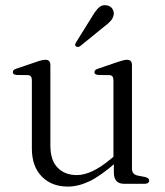

<svg xmlns="http://www.w3.org/2000/svg" viewBox="-20 -695 625 726"><path d="M410.5 -44V-84.5L409 -88.5V-391.5Q409 -401.5 405.2 -406Q401.5 -410.5 393 -411L351.5 -411.5Q343.5 -412.5 340.2 -415Q337 -417.5 337 -422Q337 -426.5 340.5 -430Q344 -433.5 353 -436L426 -461Q438.5 -465 446.5 -467Q454.5 -469 460 -469Q469.5 -469 474.2 -464Q479 -459 479 -449V-57.5Q479 -46 484.8 -39.5Q490.5 -33 501 -31L527.5 -26Q535.5 -24 539.8 -20.8Q544 -17.5 544 -12Q544 -6.5 539.5 -3.2Q535 0 526 0H449.5Q430 0 420.2 -10.5Q410.5 -21 410.5 -44ZM100.5 -133V-391.5Q100.5 -401.5 96.8 -406Q93 -410.5 84.5 -411L43 -411.5Q35 -412.5 31.8 -415Q28.5 -417.5 28.5 -422Q28.5 -426.5 31.8 -430Q35 -433.5 44 -436L117.5 -461Q130 -465.5 138 -467.2Q146 -469 151 -469Q161 -469 165.8 -464Q170.5 -459 170.5 -449V-144.5Q170.5 -88.5 198 -60.8Q225.5 -33 270.5 -33Q298 -33 330 -48Q362 -63 401 -95.5L424 -115L440 -99.5L416 -78.5Q360 -29.5 318 -9.5Q276 10.5 236.5 10.5Q175 10.5 137.8 -27.8Q100.5 -66 100.5 -133ZM326.5 -629.5Q339.5 -652 352 -664.8Q364.5 -677.5 381.5 -675Q396.5 -673.5 404 -663Q411.5 -652.5 410 -640Q408 -626.5 397.8 -615.2Q387.5 -604 371 -592L282.5 -520Q279 -518 274.8 -517.5Q270.5 -517 267 -520Q263 -523 264.2 -527.2Q265.5 -531.5 268 -535.5Z"/></svg>

Font: Fraunces Light
Style: Regular
Weight: 300
Version: Version 1.000;[b76b70a41]